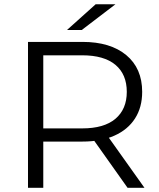

<svg xmlns="http://www.w3.org/2000/svg" viewBox="-20 -901 763 921"><path d="M114.3 0V-700H375.7Q509.2 -700 585.6 -636.7Q662 -573.3 662 -460.4Q662 -386.1 627.6 -332.6Q593.2 -279.1 529.1 -250.5Q465.1 -221.9 375.7 -221.9H154.8L187.6 -255.8V0ZM592 0 411.9 -254H492.4L673.1 0ZM187.6 -249.9 154.8 -285.1H374.3Q479.1 -285.1 533.7 -331.2Q588.2 -377.4 588.2 -460.4Q588.2 -544.4 533.7 -590Q479.1 -635.7 374.3 -635.7H154.8L187.6 -671.4ZM301.2 -757 438.9 -880.6H533.9L372 -757Z"/></svg>

Font: Montserrat Thin
Style: Regular
Weight: 100
Designer: Julieta Ulanovsky
Foundry: Julieta Ulanovsky
Version: Version 9.000